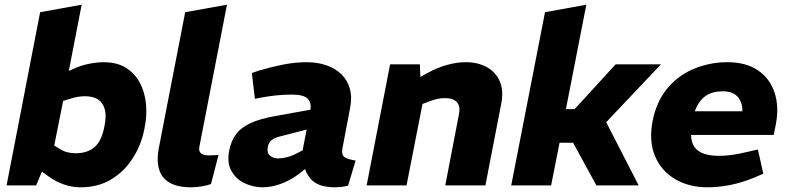

<svg xmlns="http://www.w3.org/2000/svg" viewBox="-20 -790 3350 818"><path d="M324 8Q286 8 251 -4.5Q216 -17 186 -39L145 -69L206 -173L234 -156Q249 -146 266.5 -141.5Q284 -137 302 -137Q352 -137 382.5 -163Q413 -189 425 -252Q434 -296 426.5 -324Q419 -352 398 -366Q377 -380 343 -380Q328 -380 312 -377.5Q296 -375 278 -369L249 -360L202 -125L174 -96L134 0H8L151 -738L328 -770L261 -426L216 -462L294 -497Q324 -511 358.5 -518Q393 -525 421 -525Q478 -525 516 -501.5Q554 -478 575.5 -438Q597 -398 602 -347Q607 -296 595 -240Q582 -172 545 -115Q508 -58 452.5 -25Q397 8 324 8Z M879 -6Q860 1 837.5 4.5Q815 8 795 8Q736 8 702 -12Q668 -32 657.5 -69.5Q647 -107 656 -156L769 -738L947 -770L830 -168Q825 -147 835.5 -137.5Q846 -128 869 -128Q880 -128 890.5 -128.5Q901 -129 911 -130Z M1463 1Q1447 5 1432.5 6.5Q1418 8 1408 8Q1334 8 1303.5 -28Q1273 -64 1273 -114L1267 -138L1302 -319Q1308 -353 1290.5 -370Q1273 -387 1223 -387Q1189 -387 1156 -383.5Q1123 -380 1091 -374L1066 -369L1053 -479L1086 -490Q1136 -505 1187 -515Q1238 -525 1287 -525Q1332 -525 1370 -512Q1408 -499 1434 -474Q1460 -449 1470.5 -412Q1481 -375 1471 -327L1439 -158Q1434 -132 1446 -122Q1458 -112 1495 -106ZM1099 8Q1059 8 1022 -9.5Q985 -27 965.5 -62.5Q946 -98 957 -151Q965 -190 985.5 -218Q1006 -246 1046.5 -265Q1087 -284 1155 -296L1316 -325L1298 -241L1174 -209Q1156 -205 1145 -198.5Q1134 -192 1128.5 -183.5Q1123 -175 1121 -164Q1116 -139 1130 -127Q1144 -115 1166 -115Q1182 -115 1203.5 -120.5Q1225 -126 1247 -138L1284 -157L1307 -91L1251 -47Q1214 -20 1174.5 -6Q1135 8 1099 8Z M1542 0 1642 -516H1769L1772 -425L1736 -443L1807 -482Q1844 -502 1885 -513.5Q1926 -525 1964 -525Q2017 -525 2055 -503.5Q2093 -482 2109.5 -443Q2126 -404 2116 -351L2048 0H1877L1936 -307Q1942 -336 1927 -354Q1912 -372 1876 -372Q1859 -372 1843 -368.5Q1827 -365 1809 -358L1780 -347L1712 0Z M2158 0 2302 -738 2478 -770 2391 -325H2428L2603 -516H2796L2480 -182H2364L2328 0ZM2521 0 2416 -192 2533 -327 2701 0Z M2994 8Q2916 8 2857 -26.5Q2798 -61 2771 -124Q2744 -187 2760 -273Q2777 -359 2824.5 -415Q2872 -471 2939 -498Q3006 -525 3079 -525Q3158 -525 3209 -490.5Q3260 -456 3280 -395.5Q3300 -335 3285 -258L3276 -215H2924Q2925 -183 2939 -163.5Q2953 -144 2979.5 -135Q3006 -126 3043 -126Q3069 -126 3098.5 -130Q3128 -134 3160 -142L3209 -153L3232 -50L3195 -34Q3142 -12 3091.5 -2Q3041 8 2994 8ZM2940 -316H3143Q3143 -357 3121.5 -379Q3100 -401 3060 -401Q3015 -401 2986 -381Q2957 -361 2940 -316Z"/></svg>

Font: REM
Style: Bold Italic
Weight: 700
Italic angle: -11°
Designer: Octavio Pardo
Foundry: Ashler Design
Version: Version 1.005;gftools[0.9.28]